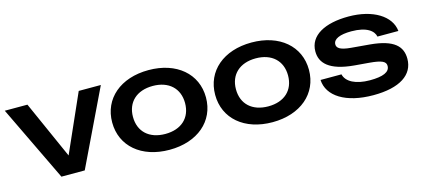

<svg xmlns="http://www.w3.org/2000/svg" viewBox="-52 -980 3060 1392"><g transform="rotate(-15 1478.5 -284.0)"><path d="M176 -568H6L279 0H454L727 -568H561L369 -135Z M1088 15C1298 15 1440 -106 1440 -284C1440 -462 1298 -583 1088 -583C877 -583 736 -462 736 -284C736 -106 877 15 1088 15ZM1088 -104C967 -104 892 -173 892 -284C892 -394 967 -464 1088 -464C1208 -464 1283 -394 1283 -284C1283 -173 1208 -104 1088 -104Z M1861 15C2071 15 2213 -106 2213 -284C2213 -462 2071 -583 1861 -583C1650 -583 1509 -462 1509 -284C1509 -106 1650 15 1861 15ZM1861 -104C1740 -104 1665 -173 1665 -284C1665 -394 1740 -464 1861 -464C1981 -464 2056 -394 2056 -284C2056 -173 1981 -104 1861 -104Z M2923 -177C2923 -269 2867 -331 2687 -347L2548 -359C2468 -366 2445 -385 2445 -412C2445 -452 2495 -474 2581 -474C2700 -474 2747 -430 2755 -388H2912C2901 -503 2771 -583 2589 -583C2412 -583 2292 -520 2292 -400C2292 -314 2352 -245 2541 -229L2649 -220C2742 -212 2771 -197 2771 -164C2771 -118 2720 -96 2621 -96C2515 -96 2445 -133 2432 -191H2275C2281 -68 2411 15 2618 15C2817 15 2923 -57 2923 -177Z"/></g></svg>

Font: Bounded Med
Style: Regular
Weight: 500
Designer: Vlad Churkin
Version: Version 3.0